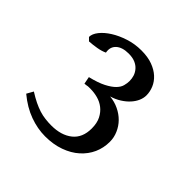

<svg xmlns="http://www.w3.org/2000/svg" viewBox="-111 -755 552 552"><g transform="rotate(45 164.5 -479.5)"><path d="M286.6 -414.6Q286.6 -389.6 276.9 -367.9Q267.1 -346.2 248.5 -329.6Q230 -313 203.4 -303.5Q176.8 -293.9 143.6 -293.9Q112.8 -293.9 81.1 -305.4Q49.3 -316.9 18.6 -342.3L29.8 -362.3Q45.4 -352.5 58.8 -345.9Q72.3 -339.4 84.7 -335.4Q97.2 -331.5 109.4 -330.1Q121.6 -328.6 134.3 -328.6Q174.3 -328.6 198.5 -347.9Q222.7 -367.2 222.7 -404.8Q222.7 -426.8 215.1 -441.7Q207.5 -456.5 195.6 -465.8Q183.6 -475.1 168.9 -479Q154.3 -482.9 140.1 -482.9H132.8Q130.9 -482.9 128.9 -482.7Q127 -482.4 124.5 -481.9Q122.1 -481.4 116.7 -481L112.3 -503.4Q142.6 -510.7 160.6 -520Q178.7 -529.3 188.2 -539.1Q197.8 -548.8 200.4 -559.1Q203.1 -569.3 203.1 -578.1Q203.1 -588.4 200 -597.9Q196.8 -607.4 189.9 -615.2Q183.1 -623 172.1 -627.7Q161.1 -632.3 145.5 -632.3Q119.6 -632.3 106.4 -620.1Q93.3 -607.9 97.2 -587.9Q85.9 -582.5 70.3 -579.8Q54.7 -577.1 40 -576.2L30.8 -585.4Q30.8 -597.7 41.7 -611.6Q52.7 -625.5 71.3 -637.2Q89.8 -648.9 114 -656.7Q138.2 -664.6 165 -664.6Q191.4 -664.6 210.4 -657.5Q229.5 -650.4 241.9 -638.9Q254.4 -627.4 260.5 -612.8Q266.6 -598.1 266.6 -583.5Q266.6 -572.3 261.7 -561Q256.8 -549.8 247.6 -539.6Q238.3 -529.3 224.9 -520.8Q211.4 -512.2 194.8 -507.3Q214.4 -505.4 231.2 -497.3Q248 -489.3 260.3 -476.8Q272.5 -464.4 279.5 -448.2Q286.6 -432.1 286.6 -414.6Z"/></g></svg>

Font: Gentium Plus Eur
Style: Regular
Weight: 400
Designer: J. Victor Gaultney, Annie Olsen, Iska Routamaa, Becca Hirsbrunner
Foundry: SIL International
Version: Version 5.000